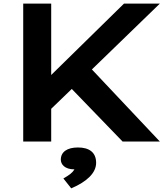

<svg xmlns="http://www.w3.org/2000/svg" viewBox="-20 -783 904 1062"><path d="M108.4 0H263.2V-181.2L377 -291L658.2 0H864.3L488.3 -398.9L864.3 -763.2H666L263.2 -368.2V-763.2H108.4ZM316.4 100.1C316.4 125.5 337.4 153.8 391.6 153.8C379.4 174.3 362.8 185.5 330.6 204.1L374 258.8C462.4 221.2 511.7 172.4 511.7 117.7C511.7 59.1 472.7 32.7 411.1 32.7C351.1 32.7 316.4 57.6 316.4 100.1Z"/></svg>

Font: Krona One
Style: Regular
Weight: 400
Designer: Yvonne Schüttler
Foundry: Yvonne Schüttler
Version: Version 1.002